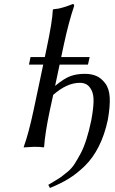

<svg xmlns="http://www.w3.org/2000/svg" viewBox="-20 -718 560 939"><path d="M208 -481Q236.3 -614.3 238.3 -669.9L241.2 -672.9Q252.9 -673.8 263.2 -675.5Q273.4 -677.2 284.9 -680.7Q296.4 -684.1 301.3 -685.5Q306.2 -687 319.8 -692.1Q333.5 -697.3 335.4 -698.2Q344.2 -698.2 342.3 -688Q315.4 -607.9 292.5 -501L279.3 -439H418.5L410.2 -401.9H271.5L249.5 -297.9Q293 -334 324 -345.5Q355 -356.9 395 -356.9Q426.8 -356.9 450.9 -346.7Q475.1 -336.4 494.6 -310.5Q514.2 -284.7 516.6 -241.5Q519 -198.2 507.3 -131.8Q491.7 -58.6 463.1 -2Q434.6 54.7 395.3 93Q356 131.3 315.7 156Q275.4 180.7 224.1 201.2L216.3 186Q225.1 180.2 246.8 167.5Q268.6 154.8 280 146.5Q291.5 138.2 311.3 121.6Q331.1 105 344.2 84.5Q357.4 64 373.3 34.7Q389.2 5.4 402.3 -35.9Q415.5 -77.1 426.3 -128.9Q436.5 -184.1 437.5 -219.7Q438.5 -255.4 428 -276.1Q417.5 -296.9 403.6 -304.9Q389.6 -313 370.6 -313Q307.1 -313 240.2 -253.9L224.1 -180.2Q200.2 -67.4 195.8 0L193.4 2.9Q180.2 0 146 0L96.2 2.9V0Q119.6 -63.5 144.5 -180.2L191.4 -401.9H121.6L129.4 -439H199.2Z"/></svg>

Font: Linux Biolinum O
Style: Italic
Weight: 400
Italic angle: -12°
Designer: Philipp H. Poll
Foundry: Philipp H. Poll
Version: Version 1.1.3